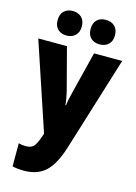

<svg xmlns="http://www.w3.org/2000/svg" viewBox="-146 -843 819 1158"><g transform="rotate(15 263.5 -263.5)"><path d="M1 -553H180L249 -290Q254 -269 258 -246.5Q262 -224 263 -207H267Q270 -239 283 -288L349 -553H525L343 35Q309 145 258.5 192.5Q208 240 123 240Q102 240 84 238Q66 236 51 232V88Q72 94 96 94Q132 94 147.5 74Q163 54 181 0L183 -8ZM85 -690Q85 -728 106 -747.5Q127 -767 160 -767Q194 -767 215 -747Q236 -727 236 -690Q236 -654 215 -634Q194 -614 160 -614Q127 -614 106 -633.5Q85 -653 85 -690ZM291 -690Q291 -728 311.5 -747.5Q332 -767 366 -767Q401 -767 422 -747Q443 -727 443 -690Q443 -654 422 -634Q401 -614 366 -614Q332 -614 311.5 -634Q291 -654 291 -690Z"/></g></svg>

Font: Noto Sans Khmer UI Condensed Black
Style: Regular
Weight: 900
Width: 3
Designer: Danh Hong and the Monotype Design Team
Foundry: Monotype Imaging Inc.
Version: Version 2.002; ttfautohint (v1.8.4.7-5d5b)